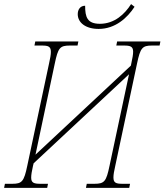

<svg xmlns="http://www.w3.org/2000/svg" viewBox="-35 -916 802 936"><path d="M446 -775C527 -775 586 -829 621 -883L604 -896C573 -847 523 -800 452 -800C390 -800 380 -833 380 -888C355 -888 344 -868 344 -847C344 -806 382 -775 446 -775ZM-15 0H195L199 -20H162C130 -20 117 -25 117 -50C117 -63 120 -82 126 -108L129 -120L594 -554L499 -108C483 -31 474 -20 425 -20H388L384 0H595L599 -20H562C530 -20 518 -25 518 -51C518 -64 521 -82 527 -108L633 -606C649 -683 659 -694 706 -694H743L747 -714H536L532 -694H569C601 -694 614 -689 614 -664C614 -651 611 -633 605 -606L603 -596L138 -162L232 -606C248 -683 257 -694 306 -694H343L347 -714H137L133 -694H169C201 -694 213 -689 213 -663C213 -650 210 -632 204 -606L98 -108C82 -31 72 -20 25 -20H-11Z"/></svg>

Font: Noto Serif SemiCondensed Thin
Style: Italic
Weight: 100
Width: 4
Italic angle: -12°
Designer: Monotype Design Team
Foundry: Monotype Imaging Inc.
Version: Version 2.013